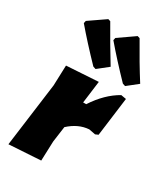

<svg xmlns="http://www.w3.org/2000/svg" viewBox="-191 -843 802 929"><g transform="rotate(30 210.5 -379.0)"><path d="M363 -522 348 -527Q265 -613 203 -686L206 -700L295 -762L308 -758Q367 -653 421 -568ZM198 -522 183 -527Q100 -613 38 -686L41 -700L131 -762L144 -758Q200 -659 256 -568ZM243 -476 227 -352H244Q298 -435 369 -475L398 -470L370 -254L354 -247L318 -254Q259 -250 208 -203L196 -116L192 -7L15 4L62 -352L66 -465Z"/></g></svg>

Font: Alegreya Sans SC Black
Style: Italic
Weight: 900
Italic angle: -7°
Designer: Juan Pablo del Peral
Foundry: Huerta Tipografica
Version: Version 2.007